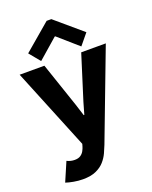

<svg xmlns="http://www.w3.org/2000/svg" viewBox="-178 -875 934 1182"><g transform="rotate(-20 289.0 -283.5)"><path d="M155.8 212.9Q126 212.9 95.5 207.3Q64.9 201.7 44.9 194.8L98.1 71.3Q122.1 83.5 148.9 83.5Q173.3 83.5 187.7 73.5Q202.1 63.5 209.7 49.3Q217.3 35.2 220.7 23.4L225.6 6.3L8.8 -525.4H170.9L270 -233.4L294.4 -156.7H298.3L320.3 -233.4L412.1 -525.4H573.2L351.6 58.6Q342.8 81.1 330.6 107.7Q318.4 134.3 297.4 158.2Q276.4 182.1 242.4 197.5Q208.5 212.9 155.8 212.9ZM162.1 -559.1 103 -630.9 278.3 -780.3H309.1L484.4 -630.9L425.3 -559.1L295.9 -672.4H292Z"/></g></svg>

Font: Reddit Sans ExtraBold
Style: Regular
Weight: 800
Designer: Stephen Hutchings
Foundry: Reddit
Version: Version 1.014; ttfautohint (v1.8.4.7-5d5b)